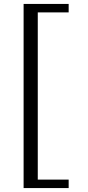

<svg xmlns="http://www.w3.org/2000/svg" viewBox="-20 -773 449 976"><path d="M329 183H100V-753H329V-710H172V140H329Z"/></svg>

Font: Tiro Devanagari Sanskrit
Style: Regular
Weight: 400
Designer: Devanagari: John Hudson & Fiona Ross. Latin: John Hudson.
Foundry: Tiro Typeworks Ltd.
Version: Version 1.52